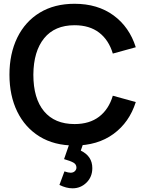

<svg xmlns="http://www.w3.org/2000/svg" viewBox="-20 -755 778 1016"><path d="M364 241.5Q330.5 241.5 294.5 223.5L321 152Q342 159 353.5 159Q367.5 159 376 150.8Q384.5 142.5 384.5 132Q384.5 114.5 368.5 105.5Q352.5 96.5 319 87L354.5 -15.5L427.5 -16L407.5 42Q468.5 71.5 468.5 134.5Q468.5 181 437.8 211.2Q407 241.5 364 241.5ZM374.5 15Q267 15 189.5 -32.5Q112.5 -80 71.2 -164.5Q30 -249 30 -360Q30 -470.5 71.5 -556Q113.5 -641.5 190.8 -688.2Q268 -735 374.5 -735Q496.5 -735 580.5 -673.8Q664.5 -612.5 698.5 -505L577 -471.5Q555.5 -543.5 504.5 -582.5Q453.5 -621.5 374.5 -621.5Q269.5 -621.5 213.5 -552.5Q157.5 -483.5 156.5 -360Q156.5 -234 213 -166.2Q269.5 -98.5 374.5 -98.5Q453.5 -98.5 504.5 -137.5Q555.5 -176.5 577 -248.5L698.5 -215Q664.5 -107.5 580.5 -46.2Q496.5 15 374.5 15Z"/></svg>

Font: Vortex Mix
Style: Bold
Weight: 700
Designer: Mikhail Sharanda
Foundry: Mikhail Sharanda
Version: Version 4.504;Glyphs 3.1.2 (3151)